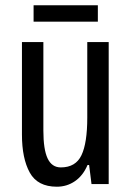

<svg xmlns="http://www.w3.org/2000/svg" viewBox="-20 -696 496 726"><path d="M391 -537V0H326L317 -72H311Q294 -32 263.5 -11Q233 10 195 10Q122 10 92.5 -43.5Q63 -97 63 -187V-537H144V-202Q144 -131 160 -97Q176 -63 210 -63Q266 -63 288 -109Q310 -155 310 -251V-537ZM350 -676V-614H107V-676Z"/></svg>

Font: Noto Sans Gurmukhi ExtraCondensed
Style: Regular
Weight: 400
Width: 2
Designer: Jelle Bosma - Monotype Design Team
Foundry: Monotype Imaging Inc.
Version: Version 2.004; ttfautohint (v1.8.4.7-5d5b)